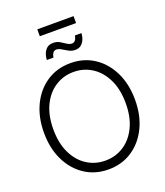

<svg xmlns="http://www.w3.org/2000/svg" viewBox="-180 -1142 1089 1271"><g transform="rotate(-20 364.0 -506.5)"><path d="M363.8 10.3Q269.5 10.3 197.3 -37.4Q125 -85 84 -169.4Q43 -253.9 43 -363.3Q43 -473.6 84 -558.1Q125 -642.6 197.3 -690.2Q269.5 -737.8 363.8 -737.8Q458 -737.8 530.3 -690.2Q602.5 -642.6 643.6 -558.1Q684.6 -473.6 684.6 -363.3Q684.6 -253.4 643.6 -169.2Q602.5 -85 530.3 -37.4Q458 10.3 363.8 10.3ZM363.8 -51.8Q435.5 -51.8 493.2 -88.9Q550.8 -126 584.7 -195.8Q618.7 -265.6 618.7 -363.3Q618.7 -461.4 584.7 -531.2Q550.8 -601.1 493.2 -638.4Q435.5 -675.8 363.8 -675.8Q292.5 -675.8 234.6 -638.7Q176.8 -601.6 142.8 -531.5Q108.9 -461.4 108.9 -363.3Q108.9 -266.1 142.6 -196.3Q176.3 -126.5 234.1 -89.1Q292 -51.8 363.8 -51.8ZM427.2 -808.6Q402.3 -808.6 381.3 -820.1Q360.4 -831.5 342.3 -842.8Q324.2 -854 308.6 -854Q292 -854 283.2 -841.1Q274.4 -828.1 272.9 -810.5H225.6Q227.5 -850.6 246.8 -876.7Q266.1 -902.8 301.8 -902.8Q328.6 -902.8 348.6 -891.1Q368.7 -879.4 385.5 -867.7Q402.3 -856 419.9 -856Q448.7 -856 455.6 -899.4H502Q499 -857.9 479.5 -833.3Q460 -808.6 427.2 -808.6ZM491.2 -1022.9V-974.1H235.8V-1022.9Z"/></g></svg>

Font: Inter Display Light
Style: Regular
Weight: 300
Designer: Rasmus Andersson
Foundry: rsms
Version: Version 4.000;git-a52131595